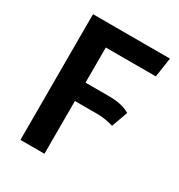

<svg xmlns="http://www.w3.org/2000/svg" viewBox="-165 -802 851 914"><g transform="rotate(30 260.5 -345.5)"><path d="M213 0H81V-691H504L488 -584H213V-391H343Q415 -391 457 -365L425 -276Q382 -290 334 -290H213Z"/></g></svg>

Font: Trujillo Medium
Style: Regular
Weight: 500
Designer: Fira Sans original fonts by bBox Type GmbH, Carrois Corporate GbR, & Edenspiekermann AG / Changes by Cristiano Sobral
Foundry: Fira Sans original fonts by bBox Type GmbH, Carrois Corporate GbR, & Edenspiekermann AG / Changes by Cristiano Sobral
Version: Version 4.301;October 17, 2021;FontCreator 14.0.0.2814 64-bi